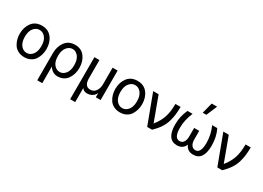

<svg xmlns="http://www.w3.org/2000/svg" viewBox="-16 -1818 4160 3037"><g transform="rotate(30 2064.0 -299.5)"><path d="M133.8 -268.6Q133.8 -169.9 177.7 -114.7Q221.7 -59.6 285.2 -59.6Q347.7 -59.6 391.6 -114.7Q435.5 -169.9 435.5 -268.6Q435.5 -369.1 391.6 -423.8Q347.7 -478.5 285.2 -478.5Q222.7 -478.5 178.2 -424.3Q133.8 -370.1 133.8 -268.6ZM40 -268.6Q40 -390.6 103.5 -473.1Q167 -555.7 285.2 -555.7Q401.4 -555.7 465.3 -473.1Q529.3 -390.6 529.3 -268.6Q529.3 -217.8 516.1 -169.9Q502.9 -122.1 476.1 -78.6Q449.2 -35.2 399.4 -8.8Q349.6 17.6 285.2 17.6Q220.7 17.6 171.4 -8.3Q122.1 -34.2 94.2 -77.1Q66.4 -120.1 53.2 -168.5Q40 -216.8 40 -268.6Z M888.7 -59.6Q947.3 -59.6 991.7 -113.3Q1036.1 -167 1036.1 -268.6Q1036.1 -368.2 992.7 -423.3Q949.2 -478.5 888.7 -478.5Q828.1 -478.5 783.7 -423.3Q739.3 -368.2 739.3 -268.6Q739.3 -167 782.7 -113.3Q826.2 -59.6 888.7 -59.6ZM648.4 230.5V-267.6Q648.4 -387.7 711.4 -471.7Q774.4 -555.7 890.6 -555.7Q1003.9 -555.7 1066.4 -473.6Q1128.9 -391.6 1128.9 -268.6Q1128.9 -151.4 1067.9 -66.9Q1006.8 17.6 889.6 17.6Q839.8 17.6 799.3 -10.3Q758.8 -38.1 740.2 -75.2V230.5Z M1249 229.5V-538.1H1340.8V-207Q1340.8 -59.6 1446.3 -59.6Q1511.7 -59.6 1546.4 -111.3Q1581.1 -163.1 1581.1 -233.4V-538.1H1672.9V0H1585V-78.1H1584Q1570.3 -38.1 1529.3 -10.3Q1488.3 17.6 1429.7 17.6Q1372.1 17.6 1340.8 -27.3V229.5Z M1879.9 -268.6Q1879.9 -169.9 1923.8 -114.7Q1967.8 -59.6 2031.2 -59.6Q2093.8 -59.6 2137.7 -114.7Q2181.6 -169.9 2181.6 -268.6Q2181.6 -369.1 2137.7 -423.8Q2093.8 -478.5 2031.2 -478.5Q1968.8 -478.5 1924.3 -424.3Q1879.9 -370.1 1879.9 -268.6ZM1786.1 -268.6Q1786.1 -390.6 1849.6 -473.1Q1913.1 -555.7 2031.2 -555.7Q2147.5 -555.7 2211.4 -473.1Q2275.4 -390.6 2275.4 -268.6Q2275.4 -217.8 2262.2 -169.9Q2249 -122.1 2222.2 -78.6Q2195.3 -35.2 2145.5 -8.8Q2095.7 17.6 2031.2 17.6Q1966.8 17.6 1917.5 -8.3Q1868.2 -34.2 1840.3 -77.1Q1812.5 -120.1 1799.3 -168.5Q1786.1 -216.8 1786.1 -268.6Z M2322.3 -538.1H2421.9L2584 -97.7Q2660.2 -191.4 2694.3 -291.5Q2728.5 -391.6 2728.5 -538.1H2823.2Q2822.3 -455.1 2814.9 -394Q2807.6 -333 2787.1 -263.7Q2766.6 -194.3 2723.1 -129.4Q2679.7 -64.5 2612.3 0H2523.4Z M2886.7 -253.9Q2886.7 -408.2 2949.2 -538.1H3042Q2978.5 -391.6 2978.5 -248Q2978.5 -61.5 3077.1 -61.5Q3125 -61.5 3149.9 -100.1Q3174.8 -138.7 3174.8 -199.2V-357.4H3267.6V-199.2Q3267.6 -139.6 3292.5 -100.6Q3317.4 -61.5 3366.2 -61.5Q3462.9 -61.5 3462.9 -249Q3462.9 -397.5 3399.4 -538.1H3493.2Q3555.7 -410.2 3555.7 -254.9Q3555.7 17.6 3370.1 17.6Q3261.7 17.6 3221.7 -78.1H3220.7Q3181.6 17.6 3072.3 17.6Q2981.4 17.6 2934.1 -51.3Q2886.7 -120.1 2886.7 -253.9ZM3171.9 -633.8 3222.7 -830.1H3321.3L3238.3 -633.8Z M3603.5 -538.1H3703.1L3865.2 -97.7Q3941.4 -191.4 3975.6 -291.5Q4009.8 -391.6 4009.8 -538.1H4104.5Q4103.5 -455.1 4096.2 -394Q4088.9 -333 4068.4 -263.7Q4047.9 -194.3 4004.4 -129.4Q3960.9 -64.5 3893.6 0H3804.7Z"/></g></svg>

Font: Gothic A1 Medium
Style: Regular
Weight: 500
Designer: HanYang I&C Co.,Ltd.
Foundry: HanYang I&C Co.,Ltd.
Version: Version 2.50